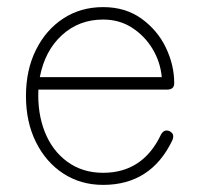

<svg xmlns="http://www.w3.org/2000/svg" viewBox="-20 -509 566 540"><path d="M270 11Q207 11 158 -21Q109 -53 81 -109.5Q53 -166 53 -239Q53 -312 81 -368.5Q109 -425 158 -457Q207 -489 270 -489Q333 -489 378 -456.5Q423 -424 446.5 -375Q470 -326 470 -275Q470 -257 450 -257H88Q85 -191 106 -138Q127 -85 169.5 -54Q212 -23 270 -23Q381 -23 432 -129Q441 -147 457 -140Q473 -132 464 -113Q404 11 270 11ZM92 -292H435Q431 -335 409 -371.5Q387 -408 351.5 -431Q316 -454 270 -454Q202 -454 154 -410Q106 -366 92 -292Z"/></svg>

Font: Zen Maru Gothic Light
Style: Regular
Weight: 300
Designer: Yoshimichi Ohira
Foundry: Positype
Version: Version 1.001